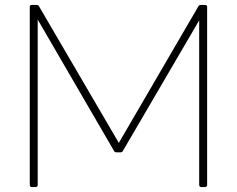

<svg xmlns="http://www.w3.org/2000/svg" viewBox="-20 -754 955 774"><path d="M807 0H791Q784 0 783 -8V-672L475 -145Q472 -140 466 -140H449Q443 -140 440 -145L132 -675V-8Q132 -1 124 0H108Q101 0 100 -8V-726Q100 -734 108 -734H128Q134 -734 137 -729L459 -178L780 -729Q783 -734 789 -734H807Q815 -734 815 -726V-8Q815 -1 807 0Z"/></svg>

Font: YamahaIndonesia935. App Thin
Style: Regular
Weight: 100
Designer: Dalton Maag Ltd
Foundry: Dalton Maag Ltd
Version: Version 1.002